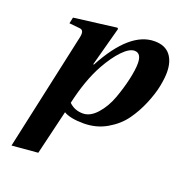

<svg xmlns="http://www.w3.org/2000/svg" viewBox="-133 -616 915 972"><g transform="rotate(20 324.0 -130.0)"><path d="M35 242 173 -391Q182 -431 158 -434L99 -440L106 -473L335 -502L340 -497L283 -286H287Q403 -502 536 -502Q592 -502 620 -468Q648 -434 648 -374Q648 -344 639.5 -300Q631 -256 608 -200.5Q585 -145 551.5 -98.5Q518 -52 462.5 -20Q407 12 339 12Q267 12 232 -9L175 230ZM243 -64Q273 -34 318 -34Q358 -34 393.5 -74Q429 -114 449.5 -170Q470 -226 482 -279.5Q494 -333 494 -367Q494 -422 457 -422Q429 -422 392.5 -384Q356 -346 321 -283Q272 -194 243 -64Z"/></g></svg>

Font: Heuristica
Style: Bold Italic
Weight: 700
Italic angle: -13°
Version: Version 1.0.2